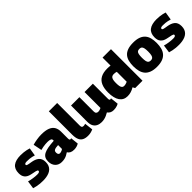

<svg xmlns="http://www.w3.org/2000/svg" viewBox="246 -1962 3194 3194"><g transform="rotate(-45 1843.5 -365.0)"><path d="M19 -20 39 -160Q58 -154 82.5 -149Q107 -144 133 -140Q159 -136 184 -134Q209 -132 229 -132Q260 -132 274 -139.5Q288 -147 288 -161Q288 -172 277.5 -178Q267 -184 248.5 -188.5Q230 -193 206 -197Q182 -201 154 -208Q122 -215 97.5 -228Q73 -241 56 -261Q39 -281 31.5 -307Q24 -333 24 -366Q24 -464 83.5 -510.5Q143 -557 261 -557Q298 -557 330.5 -553Q363 -549 392.5 -543Q422 -537 448 -528L425 -386Q401 -394 376.5 -399.5Q352 -405 324.5 -408Q297 -411 261 -411Q235 -411 220.5 -405Q206 -399 206 -384Q206 -375 212 -370Q218 -365 231 -361.5Q244 -358 263.5 -354.5Q283 -351 309 -347Q345 -341 375 -329.5Q405 -318 428 -299.5Q451 -281 463.5 -251.5Q476 -222 476 -180Q476 -136 463 -104Q450 -72 426.5 -50Q403 -28 371.5 -15Q340 -2 302.5 4Q265 10 225 10Q189 10 154 7Q119 4 86 -3Q53 -10 19 -20Z M509 -157Q509 -207 527 -239Q545 -271 583 -290.5Q621 -310 679.5 -320.5Q738 -331 820 -336V-353Q820 -376 796.5 -386Q773 -396 731 -396Q710 -396 682.5 -394Q655 -392 625.5 -386.5Q596 -381 566 -373L536 -525Q582 -539 639 -548Q696 -557 746 -557Q842 -557 900.5 -534Q959 -511 986 -466Q1013 -421 1013 -355V-194Q1013 -172 1019 -164.5Q1025 -157 1033 -157Q1038 -157 1043.5 -158Q1049 -159 1054 -160L1069 -21Q1047 -7 1018.5 1.5Q990 10 956 10Q912 10 883 -4.5Q854 -19 838 -47Q812 -29 786.5 -16Q761 -3 732 3.5Q703 10 666 10Q632 10 603 -1.5Q574 -13 553 -35Q532 -57 520.5 -87.5Q509 -118 509 -157ZM707 -169Q707 -141 718 -128Q729 -115 747 -115Q757 -115 770.5 -118.5Q784 -122 798 -128.5Q812 -135 820 -144V-234Q789 -233 767.5 -229Q746 -225 732.5 -218Q719 -211 713 -199Q707 -187 707 -169Z M1304 -740V-210Q1304 -189 1309 -177.5Q1314 -166 1323.5 -162Q1333 -158 1345 -158Q1354 -158 1364.5 -160Q1375 -162 1389 -166L1406 -17Q1383 -6 1352 2Q1321 10 1284 10Q1225 10 1186 -9.5Q1147 -29 1127.5 -73.5Q1108 -118 1108 -191V-740Z M1604 10Q1555 10 1517 -8.5Q1479 -27 1458 -65Q1437 -103 1437 -162V-547H1634V-210Q1634 -180 1648 -166.5Q1662 -153 1685 -153Q1697 -153 1707.5 -155Q1718 -157 1729.5 -161.5Q1741 -166 1755 -172V-547H1951V-190Q1951 -178 1953.5 -170.5Q1956 -163 1961 -160Q1966 -157 1973 -157Q1983 -157 1992 -161L2007 -20Q1994 -12 1975.5 -5Q1957 2 1935 6Q1913 10 1888 10Q1848 10 1822 -4.5Q1796 -19 1778 -44Q1751 -28 1723 -15.5Q1695 -3 1666 3.5Q1637 10 1604 10Z M2397 2 2375 -38Q2336 -14 2296.5 -2Q2257 10 2214 10Q2123 10 2074.5 -60.5Q2026 -131 2026 -265Q2026 -363 2055 -428Q2084 -493 2144 -525Q2204 -557 2296 -557Q2314 -557 2334 -556Q2354 -555 2372 -552V-740H2570V2ZM2372 -172V-405Q2356 -411 2340.5 -413Q2325 -415 2309 -415Q2282 -415 2264.5 -403Q2247 -391 2238.5 -363Q2230 -335 2230 -284Q2230 -235 2236.5 -206Q2243 -177 2257.5 -164.5Q2272 -152 2293 -152Q2305 -152 2317.5 -154Q2330 -156 2344 -161Q2358 -166 2372 -172Z M2631 -275Q2631 -339 2644 -391Q2657 -443 2688 -480Q2719 -517 2772.5 -537Q2826 -557 2907 -557Q2987 -557 3040 -537Q3093 -517 3124.5 -480Q3156 -443 3169 -391Q3182 -339 3182 -275Q3182 -210 3168 -157Q3154 -104 3122 -67Q3090 -30 3037 -10Q2984 10 2907 10Q2829 10 2776 -10Q2723 -30 2691 -67Q2659 -104 2645 -157Q2631 -210 2631 -275ZM2833 -275Q2833 -222 2840 -192Q2847 -162 2863.5 -150Q2880 -138 2907 -138Q2933 -138 2949 -150Q2965 -162 2972.5 -192Q2980 -222 2980 -275Q2980 -327 2973 -356.5Q2966 -386 2950.5 -398Q2935 -410 2907 -410Q2879 -410 2863 -398Q2847 -386 2840 -356.5Q2833 -327 2833 -275Z M3216 -20 3236 -160Q3255 -154 3279.5 -149Q3304 -144 3330 -140Q3356 -136 3381 -134Q3406 -132 3426 -132Q3457 -132 3471 -139.5Q3485 -147 3485 -161Q3485 -172 3474.5 -178Q3464 -184 3445.5 -188.5Q3427 -193 3403 -197Q3379 -201 3351 -208Q3319 -215 3294.5 -228Q3270 -241 3253 -261Q3236 -281 3228.5 -307Q3221 -333 3221 -366Q3221 -464 3280.5 -510.5Q3340 -557 3458 -557Q3495 -557 3527.5 -553Q3560 -549 3589.5 -543Q3619 -537 3645 -528L3622 -386Q3598 -394 3573.5 -399.5Q3549 -405 3521.5 -408Q3494 -411 3458 -411Q3432 -411 3417.5 -405Q3403 -399 3403 -384Q3403 -375 3409 -370Q3415 -365 3428 -361.5Q3441 -358 3460.5 -354.5Q3480 -351 3506 -347Q3542 -341 3572 -329.5Q3602 -318 3625 -299.5Q3648 -281 3660.5 -251.5Q3673 -222 3673 -180Q3673 -136 3660 -104Q3647 -72 3623.5 -50Q3600 -28 3568.5 -15Q3537 -2 3499.5 4Q3462 10 3422 10Q3386 10 3351 7Q3316 4 3283 -3Q3250 -10 3216 -20Z"/></g></svg>

Font: Georama ExtraCondensed Thin ExtraBold
Style: Regular
Weight: 800
Version: Version 1.001